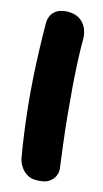

<svg xmlns="http://www.w3.org/2000/svg" viewBox="-78 -688 388 724"><g transform="rotate(10 116.5 -326.5)"><path d="M124 -3Q98 -3 82.5 -13.5Q67 -24 59 -37.5Q51 -51 48.5 -61Q46 -71 46 -71Q42 -114 39.5 -165Q37 -216 36 -271Q35 -326 36.5 -382.5Q38 -439 41 -493Q44 -547 48 -595Q48 -595 49.5 -603.5Q51 -612 57 -622.5Q63 -633 77 -641.5Q91 -650 116 -650Q142 -649 158 -640Q174 -631 182.5 -618Q191 -605 194 -592Q197 -579 197 -570Q197 -561 197 -561Q193 -520 191 -472Q189 -424 188.5 -371.5Q188 -319 188.5 -265Q189 -211 191 -158.5Q193 -106 195 -60Q195 -60 194 -51Q193 -42 186.5 -31Q180 -20 165.5 -11Q151 -2 124 -3Z"/></g></svg>

Font: Sour Gummy
Style: Bold
Weight: 700
Designer: Stefie Justprince
Foundry: Eifetstype
Version: Version 1.000